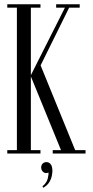

<svg xmlns="http://www.w3.org/2000/svg" viewBox="-20 -719 437 899"><path d="M207 88.8Q193.8 95 183.2 86.9Q172.8 78.9 172.8 65.5Q172.8 53.9 179.8 46.9Q186.9 40 197.9 40Q209.5 40 217.4 50.1Q225.4 60.1 225.4 81.6Q225.4 89.4 222.6 104.2Q219.8 119.1 210.6 134.2Q201.4 149.2 182.6 160.1L178.8 153.2Q198.4 137.6 203.3 117.8Q208.2 97.9 207 88.8ZM311.6 -699 170.1 -412.9 338.5 0H272.2L124.5 -361.2V0H59.1V-683H14.1V-699H169.5V-683H124.5V-366.9L292 -699ZM300.6 -683 302.9 -699H353.2V-683ZM242.9 -683V-699H297.8L295.5 -683ZM124.5 0V-16H169.5V0ZM14.1 0V-16H59.1V0ZM334.8 0 321 -16H380.5V0ZM226.9 0V-16H276.4V0Z"/></svg>

Font: Emberly Black
Style: Regular
Weight: 900
Designer: Rajesh Rajput
Foundry: Rajesh Rajput
Version: Version 1.000